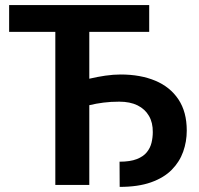

<svg xmlns="http://www.w3.org/2000/svg" viewBox="-20 -731 788 759"><path d="M276.4 -298.3V-403.8Q302.7 -412.6 333.5 -419.9Q364.3 -427.2 396.2 -431.9Q428.2 -436.5 457 -436.5Q535.2 -436.5 594 -411.9Q652.8 -387.2 685.5 -337.9Q718.3 -288.6 718.3 -214.8Q718.3 -171.4 704.1 -131.3Q689.9 -91.3 658.9 -59.8Q627.9 -28.3 577.1 -10.3Q526.4 7.8 453.1 7.8L452.6 -91.8Q494.6 -91.8 520.8 -102.1Q546.9 -112.3 560.5 -129.4Q574.2 -146.5 579.1 -167.2Q584 -188 584 -208.5Q584.5 -246.1 568.8 -272.9Q553.2 -299.8 523.7 -314.5Q494.1 -329.1 451.2 -329.1Q418 -329.1 389.2 -325.4Q360.4 -321.8 333 -315.2Q305.7 -308.6 276.4 -298.3ZM333 -710.9V0H198.7V-710.9ZM569.8 -710.9V-605H16.1V-710.9Z"/></svg>

Font: Roboto SemiBold
Style: Regular
Weight: 600
Designer: Christian Robertson
Foundry: Google
Version: Version 3.009; 2024